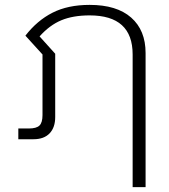

<svg xmlns="http://www.w3.org/2000/svg" viewBox="-20 -570 691 786"><path d="M523 -347Q523 -507 347 -507Q279 -507 231 -487Q183 -467 142 -421L206 -350V-91Q206 -48 183 -24Q160 0 117 0H55V-44H98Q129 -44 141.5 -56Q154 -68 154 -99V-347L84 -424Q132 -486 195 -518Q258 -550 347 -550Q458 -550 517 -498Q576 -446 576 -353V196H523Z"/></svg>

Font: Prompt ExtraLight
Style: Regular
Weight: 275
Designer: Katatrad Team
Foundry: CadsonDemak
Version: Version 1.001